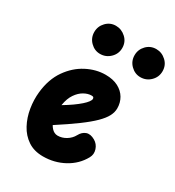

<svg xmlns="http://www.w3.org/2000/svg" viewBox="-194 -928 964 1055"><g transform="rotate(30 288.0 -401.0)"><path d="M240.5 10Q184 10 144.5 -16.5Q105 -43 81.5 -86.8Q58 -130.5 49.5 -182.8Q41 -235 46.5 -286Q56 -372 97.2 -431Q138.5 -490 197 -520.5Q255.5 -551 316 -551Q363.5 -551 396.2 -533.8Q429 -516.5 446 -487.5Q463 -458.5 463 -422.5Q463 -398 450 -373Q437 -348 407.2 -318.5Q377.5 -289 327 -251.8Q276.5 -214.5 201.5 -166Q207.5 -155.5 215 -147.2Q222.5 -139 232.2 -134Q242 -129 253.5 -129Q281 -129 306.5 -144.5Q332 -160 345.5 -185Q359.5 -211.5 383 -220Q406.5 -228.5 437 -211Q462 -196.5 471.2 -168.5Q480.5 -140.5 466.5 -115Q434.5 -56.5 373.5 -23.2Q312.5 10 240.5 10ZM188.5 -285Q220.5 -304 245 -321.5Q269.5 -339 286.5 -354Q303.5 -369 312.2 -381Q321 -393 321 -400.5Q321 -406 318.2 -409.8Q315.5 -413.5 305.5 -413.5Q283 -413.5 258.5 -399.8Q234 -386 215 -358.2Q196 -330.5 189 -288ZM486.5 -634.5Q451.5 -634.5 425.2 -660.5Q399 -686.5 399 -723.5Q399 -760 424.2 -786.2Q449.5 -812.5 486.5 -812.5Q522 -812.5 549.2 -787.2Q576.5 -762 576.5 -723.5Q576.5 -686.5 550 -660.5Q523.5 -634.5 486.5 -634.5ZM230.5 -634.5Q195.5 -634.5 169.5 -660.5Q143.5 -686.5 143.5 -723.5Q143.5 -760 168.8 -786.2Q194 -812.5 230.5 -812.5Q266 -812.5 293.5 -787.2Q321 -762 321 -723.5Q321 -686.5 294.2 -660.5Q267.5 -634.5 230.5 -634.5Z"/></g></svg>

Font: Edu SA Hand
Style: Bold
Weight: 700
Designer: Tina and Corey Anderson, Eben Sorkin, Mirko Velimirovic
Foundry: Google for Education
Version: Version 2.000